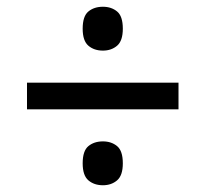

<svg xmlns="http://www.w3.org/2000/svg" viewBox="-20 -642 609 569"><path d="M285 -492Q259 -492 242 -506.5Q225 -521 225 -557Q225 -594 242 -608Q259 -622 285 -622Q310 -622 327 -608Q344 -594 344 -557Q344 -521 327 -506.5Q310 -492 285 -492ZM60 -318V-397H509V-318ZM285 -93Q259 -93 242 -107.5Q225 -122 225 -158Q225 -195 242 -209Q259 -223 285 -223Q310 -223 327 -209Q344 -195 344 -158Q344 -122 327 -107.5Q310 -93 285 -93Z"/></svg>

Font: Noto Serif Hentaigana Black
Style: Regular
Weight: 900
Designer: Kazuhiro Yamada
Foundry: nipponia
Version: Version 1.000; ttfautohint (v1.8.4.7-5d5b)